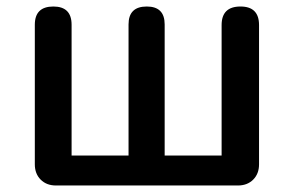

<svg xmlns="http://www.w3.org/2000/svg" viewBox="-20 -570 902 590"><path d="M152 0Q123 0 105 -18Q87 -36 87 -65V-494Q87 -550 144 -550Q200 -550 200 -494V-92H375V-495Q375 -550 431 -550Q486 -550 486 -495V-92H661V-493Q661 -550 719 -550Q776 -550 776 -493V-65Q776 -36 758 -18Q740 0 711 0H431Z"/></svg>

Font: GenSenRounded JP M
Style: Regular
Weight: 500
Version: Version 1.501;PS 1;hotconv 16.6.51;makeotf.lib2.5.65220